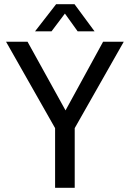

<svg xmlns="http://www.w3.org/2000/svg" viewBox="-20 -900 622 920"><path d="M244 0V-286L9 -700H112L294 -371L474 -700H573L338 -286V0ZM148 -750 249 -880H337L433 -750H352L291 -835L227 -750Z"/></svg>

Font: Hedvig Letters Sans
Style: Regular
Weight: 400
Designer: Alexander Örn & Tor Weibull
Foundry: Kanon Foundry
Version: Version 1.000; ttfautohint (v1.8.4.7-5d5b)